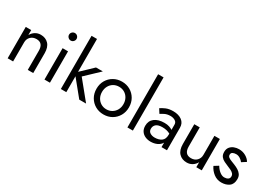

<svg xmlns="http://www.w3.org/2000/svg" viewBox="3 -1604 3393 2438"><g transform="rotate(30 1699.5 -385.0)"><path d="M370 -280V0H450V-290Q450 -379 406.5 -424.5Q363 -470 292 -470Q247 -470 211.5 -447.5Q176 -425 155 -387V-460H75V0H155V-280Q155 -330 187.5 -362.5Q220 -395 272 -395Q370 -395 370 -280Z M615 -460V0H695V-460ZM600 -650Q600 -628 616.5 -611.5Q633 -595 655 -595Q678 -595 694 -611.5Q710 -628 710 -650Q710 -673 694 -689Q678 -705 655 -705Q633 -705 616.5 -689Q600 -673 600 -650Z M1105 -460 935 -298V-780H855V0H935V-233L1125 0H1225L1005 -270L1205 -460Z M1326 -230Q1326 -278 1346.5 -315.5Q1367 -353 1402.5 -374Q1438 -395 1483 -395Q1528 -395 1563.5 -374Q1599 -353 1619.5 -315.5Q1640 -278 1640 -230Q1640 -182 1619.5 -145Q1599 -108 1563.5 -86.5Q1528 -65 1483 -65Q1438 -65 1402.5 -86.5Q1367 -108 1346.5 -145Q1326 -182 1326 -230ZM1245 -230Q1245 -161 1276.5 -106.5Q1308 -52 1362 -21Q1416 10 1483 10Q1551 10 1604.5 -21Q1658 -52 1689.5 -106.5Q1721 -161 1721 -230Q1721 -300 1689.5 -354Q1658 -408 1604.5 -439Q1551 -470 1483 -470Q1416 -470 1362 -439Q1308 -408 1276.5 -354Q1245 -300 1245 -230Z M1831 -780V0H1911V-780Z M2097 -352Q2114 -364 2149.5 -382Q2185 -400 2234 -400Q2272 -400 2301.5 -382.5Q2331 -365 2331 -330V-253Q2312 -266 2282.5 -276Q2253 -286 2212 -286Q2121 -286 2068.5 -245.5Q2016 -205 2016 -132Q2016 -85 2037.5 -53.5Q2059 -22 2095 -6Q2131 10 2174 10Q2226 10 2268 -9.5Q2310 -29 2331 -66V0H2411V-330Q2411 -397 2362 -433.5Q2313 -470 2234 -470Q2172 -470 2128 -451Q2084 -432 2058 -413ZM2097 -135Q2097 -177 2126 -201Q2155 -225 2216 -225Q2249 -225 2277 -218.5Q2305 -212 2331 -198V-180Q2331 -116 2292.5 -88.5Q2254 -61 2194 -61Q2154 -61 2125.5 -79.5Q2097 -98 2097 -135Z M2626 -180V-460H2546V-170Q2546 -81 2589.5 -35.5Q2633 10 2704 10Q2749 10 2784.5 -12.5Q2820 -35 2841 -73V0H2921V-460H2841V-180Q2841 -131 2809 -98Q2777 -65 2724 -65Q2626 -65 2626 -180Z M3084 -162 3021 -123Q3047 -67 3097 -28.5Q3147 10 3211 10Q3278 10 3323.5 -23Q3369 -56 3369 -130Q3369 -169 3351 -195Q3333 -221 3304 -239Q3275 -257 3242 -270Q3217 -281 3190.5 -290.5Q3164 -300 3146 -313.5Q3128 -327 3128 -349Q3128 -376 3149 -386.5Q3170 -397 3200 -397Q3228 -397 3256.5 -379.5Q3285 -362 3301 -339L3365 -380Q3344 -418 3299 -444Q3254 -470 3199 -470Q3162 -470 3128 -457Q3094 -444 3072 -416.5Q3050 -389 3050 -346Q3050 -303 3070 -278Q3090 -253 3120.5 -238.5Q3151 -224 3182 -211Q3209 -201 3232.5 -189Q3256 -177 3271 -161Q3286 -145 3286 -121Q3286 -92 3264.5 -78.5Q3243 -65 3211 -65Q3178 -65 3143 -92.5Q3108 -120 3084 -162Z"/></g></svg>

Font: Jost-400-Book
Style: Regular
Weight: 400
Version: Version 3.200; ttfautohint (v0.97) -l 8 -r 50 -G 200 -x 14 -